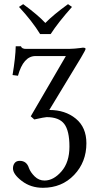

<svg xmlns="http://www.w3.org/2000/svg" viewBox="-20 -663 456 918"><path d="M171.9 -500Q133.8 -562 70.8 -629.9L90.8 -643.1Q161.6 -591.3 196.8 -553.2Q234.9 -592.3 305.2 -643.1L324.2 -629.9Q257.3 -554.7 222.2 -500ZM127 -106.9 294.9 -395H149.9Q91.8 -395 65.9 -300.8L40 -304.2Q54.2 -389.2 55.2 -441.9H80.1Q84 -428.7 106 -429.2H309.1Q322.3 -429.2 338.1 -430.7Q354 -432.1 365.2 -433.6L376 -435.1Q389.2 -435.1 389.2 -429.2Q389.2 -424.3 367.2 -387.2L215.8 -137.2Q292 -137.2 342.5 -95.7Q393.1 -54.2 393.1 22Q393.1 111.8 334.5 173.3Q275.9 234.9 185.1 234.9Q127 234.9 84.5 202.4Q42 169.9 42 142.1Q42 127 50 116.5Q58.1 106 74.2 106Q107.4 106 118.2 140.1Q126 161.1 146 180.7Q166 200.2 192.9 200.2Q235.8 200.2 273.9 156.5Q312 112.8 312 38.1Q312 -38.1 287.1 -70.6Q262.2 -103 203.1 -103Q194.3 -103 144 -91.8Z"/></svg>

Font: Linux Libertine Capitals
Style: Small Caps
Weight: 400
Designer: Philipp H. Poll
Foundry: Philipp H. Poll
Version: Version 5.1.3